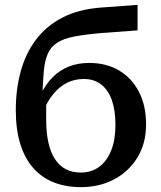

<svg xmlns="http://www.w3.org/2000/svg" viewBox="-20 -760 661 790"><path d="M397 -729 546 -740V-635L396 -624Q328 -618 284.5 -609.5Q241 -601 215 -584Q189 -567 176.5 -538.5Q164 -510 160 -465Q156 -420 154 -354L170 -360Q170 -342 170 -327.5Q170 -313 170 -298.5Q170 -284 170 -269Q170 -215 179 -174Q188 -133 206 -105.5Q224 -78 250.5 -64Q277 -50 312 -50Q356 -50 388 -73.5Q420 -97 437.5 -141Q455 -185 455 -246Q455 -305 440.5 -347Q426 -389 397 -412Q368 -435 324 -435Q288 -435 257 -420Q226 -405 200.5 -374.5Q175 -344 156 -299L149 -374Q170 -416 198.5 -444Q227 -472 264 -486.5Q301 -501 347 -501Q418 -501 470 -470Q522 -439 551.5 -382.5Q581 -326 581 -248Q581 -170 545.5 -112Q510 -54 449.5 -22Q389 10 313 10Q251 10 201.5 -9.5Q152 -29 117 -68.5Q82 -108 63.5 -167.5Q45 -227 45 -307Q45 -392 65 -465.5Q85 -539 127 -595.5Q169 -652 235.5 -687Q302 -722 397 -729Z"/></svg>

Font: Roboto Serif 36pt Medium
Style: Regular
Weight: 500
Designer: Greg Gazdowicz
Foundry: Commercial Type
Version: Version 1.008